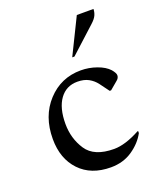

<svg xmlns="http://www.w3.org/2000/svg" viewBox="-134 -793 747 889"><g transform="rotate(-20 239.5 -348.5)"><path d="M259 10Q162 10 106 -49Q50 -108 50 -205Q50 -317 116 -388.5Q182 -460 280 -460Q320 -460 358 -446.5Q396 -433 416 -411Q432 -392 432 -381Q432 -367 419 -357L381 -325H374L340 -371Q325 -391 302.5 -403.5Q280 -416 247 -416Q192 -416 160.5 -372.5Q129 -329 129 -251Q129 -179 166.5 -122Q204 -65 302 -65Q357 -65 431 -105H434V-95Q411 -52 365.5 -21Q320 10 259 10ZM264 -530 351 -707H433Q433 -692 426.5 -677Q420 -662 400 -644L275 -530Z"/></g></svg>

Font: Spectral
Style: Regular
Weight: 400
Designer: Jean-Baptiste Levee
Foundry: Production Type
Version: Version 1.002